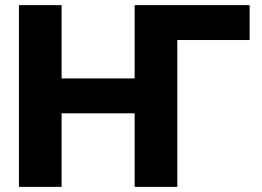

<svg xmlns="http://www.w3.org/2000/svg" viewBox="-20 -727 1020 747"><path d="M951.2 -571.3H669.9V0H503.9V-286.1H219.7V0H53.7V-707H219.7V-421.9H503.9V-707H951.2Z"/></svg>

Font: Pretendard Std ExtraBold
Style: Regular
Weight: 800
Designer: Base glyphs from Inter by Rasmus Andersson; Hangeul glyphs from Noto Sans CJK(Source Han Sans) by Jang Soo-young and Kan
Foundry: Kil Hyung-jin
Version: Version 1.309